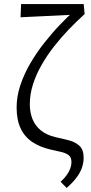

<svg xmlns="http://www.w3.org/2000/svg" viewBox="-20 -731 448 946"><path d="M308.5 195 278.6 164.6Q304.3 141.3 318.1 116.5Q332 91.6 332 67.9Q332 43.4 317.6 32.9Q303.2 22.4 279.6 17.2Q256.1 12 228.5 5.7Q176.1 -6.5 138.8 -31.6Q101.5 -56.6 81.7 -98.5Q61.9 -140.3 61.9 -201.7Q61.9 -256.1 80.3 -311.3Q98.7 -366.5 129.4 -419Q160 -471.5 198 -519.6Q235.9 -567.8 275.7 -609.4Q315.5 -650.9 351.3 -682.8L396.5 -661.2Q358 -626.5 319.5 -586.6Q281 -546.6 246.3 -502.2Q211.5 -457.7 184.7 -410.7Q157.8 -363.6 142.4 -315.1Q126.9 -266.5 126.9 -218.1Q126.9 -175.9 140.7 -142.8Q154.5 -109.7 182.5 -87.6Q210.4 -65.5 252.4 -55.5Q287 -48.1 319 -39.7Q351.1 -31.3 371.6 -12.5Q392.1 6.3 392.1 46.1Q392.1 73.3 382.5 98.7Q372.8 124.1 354.2 147.8Q335.5 171.5 308.5 195ZM81.2 -645.9 84 -711H392.4L397.1 -661.2Z"/></svg>

Font: Ysabeau
Style: Bold
Weight: 700
Designer: Christian Thalmann (Catharsis Fonts)
Version: Version 2.000;gftools[0.9.27.dev2+g8671c4b]